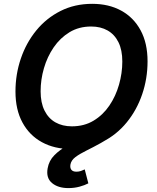

<svg xmlns="http://www.w3.org/2000/svg" viewBox="-20 -757 809 988"><path d="M345.2 9.8Q259.8 9.8 195.6 -25.4Q131.3 -60.5 95.5 -126.7Q59.6 -192.9 59.6 -286.1Q59.6 -374.5 87.2 -455.6Q114.7 -536.6 166.5 -600.1Q218.3 -663.6 291.3 -700.4Q364.3 -737.3 454.6 -737.3Q539.6 -737.3 603.5 -702.4Q667.5 -667.5 703.4 -601.3Q739.3 -535.2 739.3 -441.4Q739.3 -353 711.7 -272Q684.1 -190.9 632.3 -127.4Q580.6 -64 507.8 -27.1Q435.1 9.8 345.2 9.8ZM350.1 -106.9Q413.1 -106.9 461.4 -136Q509.8 -165 542.7 -213.6Q575.7 -262.2 592.5 -321.5Q609.4 -380.9 609.4 -440.4Q609.4 -499.5 589.6 -539.6Q569.8 -579.6 533.9 -600.1Q498 -620.6 449.2 -620.6Q386.2 -620.6 337.9 -591.3Q289.6 -562 256.3 -513.4Q223.1 -464.8 206.1 -406Q189 -347.2 189 -287.1Q189 -228.5 209 -188.2Q229 -147.9 265.1 -127.4Q301.3 -106.9 350.1 -106.9ZM332 210.9Q278.8 210.9 247.6 184.8Q216.3 158.7 225.1 109.4Q231.9 69.8 259.8 41.7Q287.6 13.7 328.9 -9.5Q370.1 -32.7 417.7 -56.9Q465.3 -81.1 512.7 -112.1Q560.1 -143.1 600.3 -186.5Q640.6 -230 667 -292.2Q693.4 -354.5 698.2 -441.4H739.3Q734.4 -344.7 710.9 -274.9Q687.5 -205.1 653.1 -156.5Q618.7 -107.9 578.1 -75.2Q537.6 -42.5 497.8 -20.5Q458 1.5 423.8 18.3Q389.6 35.2 367.9 51.5Q346.2 67.9 342.3 90.3Q339.8 107.9 347.7 117.2Q355.5 126.5 373.5 126.5Q385.7 126.5 396.5 122.8Q407.2 119.1 416 114.7L434.6 186.5Q416 196.3 389.2 203.6Q362.3 210.9 332 210.9Z"/></svg>

Font: Inter SemiBold
Style: Italic
Weight: 600
Italic angle: -9.3988°
Designer: Rasmus Andersson
Foundry: rsms
Version: Version 4.001;git-66647c0bb